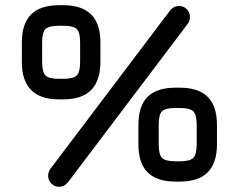

<svg xmlns="http://www.w3.org/2000/svg" viewBox="-20 -698 918 738"><path d="M207 -316Q135 -316 99.5 -352Q64 -388 64 -460V-535Q64 -607 99.5 -642.5Q135 -678 207 -678H223Q295 -678 330.5 -642.2Q366 -606.5 366 -535V-461Q366 -388.5 330.5 -352.2Q295 -316 223 -316ZM142 -460Q142 -420.5 155 -407.8Q168 -395 207 -395H223Q262 -395 275 -407.8Q288 -420.5 288 -461V-535Q288 -574 275 -586.5Q262 -599 223 -599H207Q168 -599 155 -586.5Q142 -574 142 -535ZM655 0Q583 0 547.5 -35.5Q512 -71 512 -143V-218Q512 -291 547.5 -326Q583 -361 655 -361H671Q743 -361 778.5 -325.5Q814 -290 814 -218V-144Q814 -71.5 778.5 -35.8Q743 0 671 0ZM590 -143Q590 -104 603 -91Q616 -78 655 -78H671Q710 -78 723 -91.2Q736 -104.5 736 -144V-218Q736 -257 723 -270Q710 -283 671 -283H655Q616 -283 603 -270.5Q590 -258 590 -218ZM207 20Q190 20 177.5 7.5Q165 -5 165 -22Q165 -29 167.2 -36Q169.5 -43 173 -48L634 -658Q647.5 -675 668 -675Q685.5 -675 697.8 -662.8Q710 -650.5 710 -633Q710 -626.5 708 -619.5Q706 -612.5 702 -607L241 3Q227.5 20 207 20Z"/></svg>

Font: Jura Light
Style: Bold
Weight: 700
Version: Version 5.104